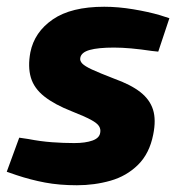

<svg xmlns="http://www.w3.org/2000/svg" viewBox="-25 -541 533 569"><path d="M203 8Q151 8 108.5 0Q66 -8 24 -22L-5 -32L32 -133L59 -129Q95 -122 129 -119.5Q163 -117 195 -117Q228 -117 249 -124.5Q270 -132 272 -148Q274 -158 268.5 -167Q263 -176 244.5 -186Q226 -196 188 -211Q137 -231 106.5 -255Q76 -279 66.5 -311Q57 -343 65 -386Q77 -446 131.5 -483.5Q186 -521 284 -521Q325 -521 370 -513.5Q415 -506 449 -496L477 -487L444 -388L425 -390Q392 -395 364 -397.5Q336 -400 313 -400Q266 -400 241 -393Q216 -386 213 -370Q211 -361 218.5 -353Q226 -345 247.5 -335Q269 -325 313 -308Q363 -290 391 -268Q419 -246 428.5 -216Q438 -186 429 -142Q418 -86 384 -52.5Q350 -19 302.5 -5.5Q255 8 203 8Z"/></svg>

Font: REM SemiBold
Style: Italic
Weight: 600
Italic angle: -11°
Designer: Octavio Pardo
Foundry: Ashler Design
Version: Version 1.005;gftools[0.9.28]